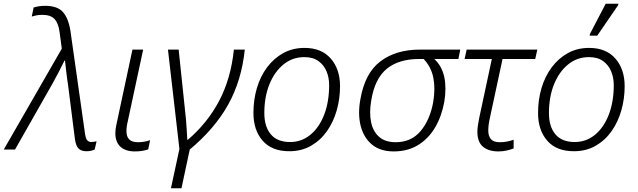

<svg xmlns="http://www.w3.org/2000/svg" viewBox="-64 -796 3396 1022"><path d="M396 9Q368 9 354 -5.5Q340 -20 335 -54L298 -346Q293 -376 289 -411.5Q285 -447 282 -473H279Q266 -446 249 -413.5Q232 -381 216 -352L16 0H-44L265 -537L253 -626Q247 -672 226.5 -694.5Q206 -717 161 -717Q143 -717 129 -714Q115 -711 105 -708L115 -756Q127 -760 142.5 -762.5Q158 -765 177 -765Q241 -765 270.5 -732.5Q300 -700 311 -631L389 -81Q393 -56 401.5 -48Q410 -40 423 -40Q430 -40 437.5 -41.5Q445 -43 450 -44L440 0Q431 4 420.5 6.5Q410 9 396 9Z M654 10Q604 10 577 -15Q550 -40 550 -87Q550 -107 555 -130L641 -532H698L612 -131Q609 -114 609 -98Q609 -39 669 -39Q705 -39 735 -50L725 -1Q711 4 693.5 7Q676 10 654 10Z M846 206 891 -3 830 -532H887L926 -160Q928 -134 930 -103Q932 -72 933 -52H936Q1041 -142 1103 -260Q1165 -378 1181 -532H1239Q1222 -368 1151 -240Q1080 -112 946 0L902 206Z M1476 9Q1383 9 1334 -47Q1285 -103 1285 -195Q1285 -265 1303.5 -327.5Q1322 -390 1358 -438Q1394 -486 1444 -513.5Q1494 -541 1557 -541Q1647 -541 1696.5 -484.5Q1746 -428 1746 -337Q1746 -271 1728.5 -209Q1711 -147 1676.5 -98Q1642 -49 1591.5 -20Q1541 9 1476 9ZM1480 -40Q1541 -40 1588 -78.5Q1635 -117 1661.5 -185.5Q1688 -254 1688 -343Q1688 -383 1674 -416.5Q1660 -450 1631 -471Q1602 -492 1556 -492Q1493 -492 1445 -453Q1397 -414 1370 -347Q1343 -280 1343 -194Q1343 -122 1377.5 -81Q1412 -40 1480 -40Z M2032 10Q1960 10 1916 -26.5Q1872 -63 1856 -125.5Q1840 -188 1854 -266Q1878 -407 1961 -469.5Q2044 -532 2171 -532H2386L2376 -482H2248Q2289 -443 2301 -385.5Q2313 -328 2301 -254Q2287 -177 2252 -117.5Q2217 -58 2161.5 -24Q2106 10 2032 10ZM2042 -39Q2125 -39 2175 -98.5Q2225 -158 2242 -253Q2254 -325 2242.5 -382.5Q2231 -440 2191 -482H2167Q2059 -482 1995 -430Q1931 -378 1912 -261Q1901 -197 1911 -147Q1921 -97 1953.5 -68Q1986 -39 2042 -39Z M2589 10Q2537 10 2507 -15Q2477 -40 2477 -95Q2477 -110 2480 -129.5Q2483 -149 2487 -169L2554 -482H2409L2420 -532H2796L2785 -482H2611L2544 -170Q2535 -130 2535 -101Q2535 -72 2549 -55.5Q2563 -39 2596 -39Q2617 -39 2634.5 -42.5Q2652 -46 2670 -52V-6Q2656 0 2634 5Q2612 10 2589 10Z M2991 9Q2898 9 2849 -47Q2800 -103 2800 -195Q2800 -265 2818.5 -327.5Q2837 -390 2873 -438Q2909 -486 2959 -513.5Q3009 -541 3072 -541Q3162 -541 3211.5 -484.5Q3261 -428 3261 -337Q3261 -271 3243.5 -209Q3226 -147 3191.5 -98Q3157 -49 3106.5 -20Q3056 9 2991 9ZM2995 -40Q3056 -40 3103 -78.5Q3150 -117 3176.5 -185.5Q3203 -254 3203 -343Q3203 -383 3189 -416.5Q3175 -450 3146 -471Q3117 -492 3071 -492Q3008 -492 2960 -453Q2912 -414 2885 -347Q2858 -280 2858 -194Q2858 -122 2892.5 -81Q2927 -40 2995 -40ZM3075 -606 3076 -615 3160 -776H3228L3226 -768L3115 -606Z"/></svg>

Font: Noto Sans Light
Style: Italic
Weight: 300
Italic angle: -12°
Designer: Monotype Design Team
Foundry: Monotype Imaging Inc.
Version: Version 2.013; ttfautohint (v1.8.4.7-5d5b)